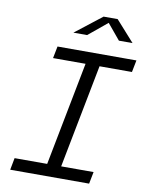

<svg xmlns="http://www.w3.org/2000/svg" viewBox="-100 -1012 828 1082"><g transform="rotate(10 314.0 -470.5)"><path d="M35 0H486.5L500 -68.5H314.5L429.5 -661.5H615L628.5 -730H177L163.5 -661.5H349.5L234.5 -68.5H48ZM251.5 -822.5H330L438 -911.5L512 -822.5H590L484 -941H403.5Z"/></g></svg>

Font: Monaspace Neon Light
Style: Italic
Weight: 300
Italic angle: -11°
Designer: Riley Cran & the Lettermatic Team
Foundry: Lettermatic
Version: Version 1.200 (Monaspace Neon)